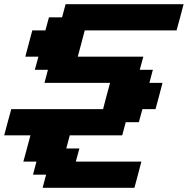

<svg xmlns="http://www.w3.org/2000/svg" viewBox="-20 -645 895 915"><path d="M183.1 250H620.6Q626.5 229 637.5 187.3Q648.4 145.5 653.8 125H341.3L358.4 62.5H295.9L312.5 0H562.5L579.1 -62.5H641.6L658.7 -125H721.2Q727.1 -145.5 738 -187.3Q749 -229 754.4 -250H691.9L708.5 -312.5H646L663.1 -375H350.6Q356.4 -396 367.4 -437.5Q378.4 -479 383.8 -500H821.3Q827.1 -520.5 838.4 -562.3Q849.6 -604 855 -625H292.5L275.9 -562.5H213.4L196.3 -500H133.8Q128.4 -479 117.2 -437.5Q106 -396 100.6 -375H163.1L146 -312.5H208.5L191.9 -250H504.4Q498.5 -229 487.5 -187.3Q476.6 -145.5 471.2 -125H33.7Q27.8 -104 16.6 -62.5Q5.4 -21 0 0H125Q119.6 21 108.4 62.5Q97.2 104 91.3 125H153.8L137.2 187.5H199.7Z"/></svg>

Font: Faithful 32x
Style: SemiboldOblique
Weight: 400
Foundry: Faithful Resource Pack
Version: Version 1.0; January 27, 2023